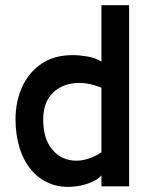

<svg xmlns="http://www.w3.org/2000/svg" viewBox="-20 -720 569 742"><path d="M186 -6Q137 -22 104.5 -59Q72 -96 56 -147.5Q40 -199 40 -258Q40 -328 65.5 -384Q91 -440 140 -473.5Q189 -507 261 -507Q285 -507 316.5 -502Q348 -497 372 -482V-700H479V0H372V-42Q355 -23 322.5 -11.5Q290 0 253.5 2Q217 4 186 -6ZM372 -131V-381Q314 -405 262.5 -398Q211 -391 179 -355.5Q147 -320 147 -258Q147 -186 179.5 -145Q212 -104 263.5 -99.5Q315 -95 372 -131Z"/></svg>

Font: Kulim Park SemiBold
Style: Regular
Weight: 600
Designer: Noponies / Dale Sattler
Foundry: Noponies
Version: Version 1.000; ttfautohint (v1.8.3)